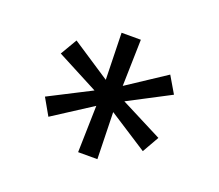

<svg xmlns="http://www.w3.org/2000/svg" viewBox="-88 -725 824 723"><g transform="rotate(20 324.0 -363.5)"><path d="M285.6 -124.5 291 -339.8 317.9 -329.6 134.8 -211.4 96.7 -278.3 291.5 -377.9V-349.6L97.2 -451.2L136.2 -517.6L317.9 -397.9L291 -387.7L285.6 -603H362.8L357.4 -387.7L330.1 -397.9L511.7 -517.6L550.8 -451.2L356.4 -349.6V-377.9L551.3 -278.3L513.2 -211.4L330.1 -329.6L357.4 -339.8L362.8 -124.5Z"/></g></svg>

Font: Inter Variable LoSnoCo
Style: Regular
Weight: 400
Designer: Rasmus Andersson
Foundry: rsms
Version: Version 4.000;git-a52131595; featfreeze: case,dlig,ss01,ss02